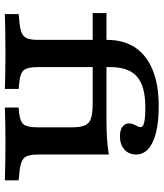

<svg xmlns="http://www.w3.org/2000/svg" viewBox="38 -709 671 787"><g transform="rotate(90 373.5 -315.5)"><path d="M199.2 -2.4Q150.8 -2.4 112.3 -1.6Q73.8 -0.8 37.6 0V-56.5L74.2 -60Q115.1 -64 129.3 -78.8Q143.5 -93.6 143.5 -133.6V-208.2H255V-133.6Q255 -93.2 267.6 -77.8Q280.2 -62.4 317.8 -59.2L344.4 -56.5V0Q312.1 -0.8 277.4 -1.6Q242.6 -2.4 199.2 -2.4ZM143.5 -208.2V-418.9Q143.5 -487.1 175 -534.3Q206.6 -581.5 267.5 -606Q328.4 -630.6 415 -630.6Q480.5 -630.6 524.6 -619.3Q568.6 -608 590.9 -587.4Q613.3 -566.8 613.3 -537.7Q613.3 -507.7 592.6 -489.7Q572 -471.6 538.5 -471.6Q513.7 -471.6 499.8 -481.7Q485.8 -491.8 485.8 -508.8Q485.8 -519.7 489.7 -527.8Q493.6 -535.9 497.3 -543Q501 -550.1 501 -556.5Q501 -566.7 481.4 -571.2Q461.9 -575.7 419 -575.7Q333.6 -575.7 294.3 -541.8Q255 -507.9 255 -431.5V-208.2ZM557.7 -2.4Q517 -2.4 484.1 -1.6Q451.1 -0.8 420.8 0V-56.5L442.7 -58.4Q478.4 -62 490.1 -77.2Q501.9 -92.3 501.9 -133.6V-208.2H613.4V-133.6Q613.4 -93.6 627.6 -78.8Q641.8 -64 682.7 -60L719.3 -56.5V0Q683.5 -0.8 644.8 -1.6Q606.1 -2.4 557.7 -2.4ZM501.9 -208.2V-275Q501.9 -309.7 494.1 -328Q486.2 -346.2 465.1 -353.1Q444 -359.9 403.5 -359.9L471.3 -416.4Q512.9 -416.4 548.9 -418.8Q585 -421.1 613.4 -425.9V-208.2ZM33.5 -359.9V-416.4H522.1V-359.9Z"/></g></svg>

Font: Playfair 5pt SemiExpanded Light
Style: Regular
Weight: 300
Width: 6
Designer: Claus Eggers Sørensen
Foundry: Claus Eggers Sørensen
Version: Version 2.203